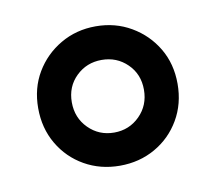

<svg xmlns="http://www.w3.org/2000/svg" viewBox="-45 -764 437 388"><g transform="rotate(-10 173.0 -570.0)"><path d="M173 -427Q133 -427 100.5 -445.5Q68 -464 49 -496.5Q30 -529 30 -570Q30 -611 49 -643Q68 -675 100.5 -694Q133 -713 173 -713Q213 -713 245.5 -694Q278 -675 297 -643Q316 -611 316 -570Q316 -529 297 -496.5Q278 -464 245.5 -445.5Q213 -427 173 -427ZM173 -495Q204 -495 225.5 -516.5Q247 -538 247 -570Q247 -602 225.5 -623Q204 -644 173 -644Q142 -644 120.5 -623Q99 -602 99 -570Q99 -538 120.5 -516.5Q142 -495 173 -495Z"/></g></svg>

Font: Fustat Medium
Style: Regular
Weight: 500
Designer: Mohamed Gaber, Khaled Hosny, Laura Garcia Mut
Foundry: Kief Type Foundry, Alif Type Foundry, Hard Type Foundry
Version: Version 1.007